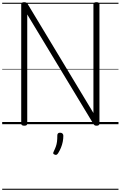

<svg xmlns="http://www.w3.org/2000/svg" viewBox="-20 -1135 1103 1755"><path d="M202 14Q174 14 174 -5V-1096Q174 -1106 181 -1110.5Q188 -1115 201 -1115Q213 -1115 219.5 -1111.5Q226 -1108 232 -1100L834 -102V-1096Q834 -1106 841 -1110.5Q848 -1115 862 -1115Q889 -1115 889 -1096V-5Q889 5 882 9.5Q875 14 863 14Q851 14 845.5 10.5Q840 7 834 -2L229 -1003V-5Q229 5 222.5 9.5Q216 14 202 14ZM479 278Q468 274 466.5 267.5Q465 261 472 248Q484 223 491 203Q498 183 501 160Q504 137 504 102Q504 91 510 84.5Q516 78 529 78Q544 78 551.5 86Q559 94 559 106Q559 133 553.5 161Q548 189 537 215.5Q526 242 511 266Q504 276 497 279.5Q490 283 479 278ZM0 590H1063V600H0ZM0 -20H1063V0H0ZM0 -505H1063V-500H0ZM0 -1110H1063V-1100H0Z"/></svg>

Font: Playwrite FR Moderne Guides
Style: Regular
Weight: 400
Designer: Veronika Burian, José Scaglione
Foundry: TypeTogether
Version: Version 1.003